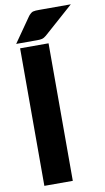

<svg xmlns="http://www.w3.org/2000/svg" viewBox="-102 -981 564 1029"><g transform="rotate(-10 180.5 -467.0)"><path d="M52.7 -748.5H207.5V0H52.7ZM190.4 -933.6H361.3L200.2 -791Q194.8 -786.6 188.5 -782.7Q182.6 -779.3 176.8 -777.8Q172.4 -776.9 164.6 -775.9Q160.2 -775.4 148.9 -775.4H36.1L130.4 -910.6Q134.3 -916 142.6 -923.3Q148.9 -928.7 154.8 -930.7Q159.2 -932.1 170.4 -933.1Q175.8 -933.6 190.4 -933.6Z"/></g></svg>

Font: Lato-ExtraBold
Style: Regular
Weight: 500
Designer: Lukasz Dziedzic with Adam Twardoch and Botio Nikoltchev
Foundry: tyPoland Lukasz Dziedzic
Version: ""